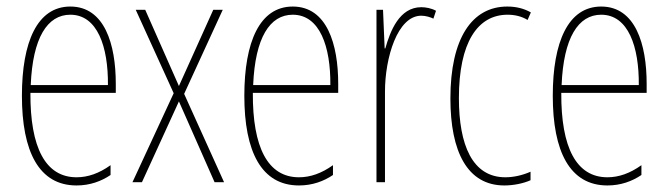

<svg xmlns="http://www.w3.org/2000/svg" viewBox="-20 -557 2043 587"><path d="M195 -537C94 -537 47 -429 47 -264C47 -94 99 10 214 10C255 10 290 -3 318 -22V-52C283 -27 249 -15 214 -15C119 -15 72 -106 73 -273H334V-301C334 -421 300 -537 195 -537ZM195 -512C278 -512 311 -414 310 -297H74C80 -442 125 -512 195 -512Z M511 -272 385 0H414L527 -247L636 0H665L543 -270L661 -527H632L527 -294L424 -527H395Z M875 -537C774 -537 727 -429 727 -264C727 -94 779 10 894 10C935 10 970 -3 998 -22V-52C963 -27 929 -15 894 -15C799 -15 752 -106 753 -273H1014V-301C1014 -421 980 -537 875 -537ZM875 -512C958 -512 991 -414 990 -297H754C760 -442 805 -512 875 -512Z M1268 -535C1201 -535 1173 -462 1158 -409H1156L1151 -527H1131V0H1157V-277C1157 -380 1195 -509 1268 -509C1282 -509 1297 -504 1305 -500L1313 -524C1299 -532 1281 -535 1268 -535Z M1522 10C1549 10 1580 4 1602 -6V-32C1577 -21 1550 -15 1525 -15C1424 -15 1383 -114 1383 -257C1383 -427 1440 -512 1532 -512C1554 -512 1575 -507 1593 -496L1603 -519C1582 -531 1558 -537 1531 -537C1423 -537 1357 -440 1357 -256C1357 -93 1409 10 1522 10Z M1818 -537C1717 -537 1670 -429 1670 -264C1670 -94 1722 10 1837 10C1878 10 1913 -3 1941 -22V-52C1906 -27 1872 -15 1837 -15C1742 -15 1695 -106 1696 -273H1957V-301C1957 -421 1923 -537 1818 -537ZM1818 -512C1901 -512 1934 -414 1933 -297H1697C1703 -442 1748 -512 1818 -512Z"/></svg>

Font: Noto Sans Devanagari ExtraCondensed Thin
Style: Regular
Weight: 100
Width: 2
Designer: Jelle Bosma - Monotype Design Team
Foundry: Monotype Imaging Inc.
Version: Version 2.004